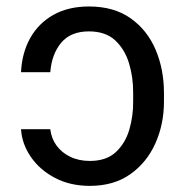

<svg xmlns="http://www.w3.org/2000/svg" viewBox="-20 -573 580 602"><path d="M45.9 -168H137.7Q140.6 -140.1 156.7 -117.4Q172.9 -94.7 200 -81.5Q227.1 -68.4 261.7 -68.4Q313.5 -68.4 343.3 -96.2Q373 -124 385.5 -166.7Q397.9 -209.5 397.5 -253.9V-281.2Q397.9 -329.6 384.8 -373.8Q371.6 -418 341.3 -446.3Q311 -474.6 258.8 -474.6Q201.7 -474.6 171.9 -439Q142.1 -403.3 137.7 -346.7H45.9Q48.8 -407.2 74.7 -453.6Q100.6 -500 147.5 -526.4Q194.3 -552.7 258.8 -552.7Q337.4 -552.7 389.6 -515.6Q441.9 -478.5 468 -417Q494.1 -355.5 494.1 -281.2V-253.9Q494.1 -184.1 467.3 -123.8Q440.4 -63.5 388.7 -26.9Q336.9 9.8 261.7 9.8Q199.7 9.8 152.1 -15.4Q104.5 -40.5 76.7 -81.1Q48.8 -121.6 45.9 -168Z"/></svg>

Font: GitLab Sans
Style: Regular
Weight: 400
Designer: Rasmus Andersson
Foundry: Modifications by GitLab B.V., manufactured by rsms
Version: Version 4.000;git-c8fb6b7